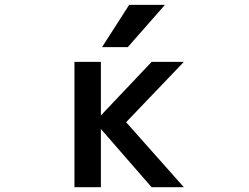

<svg xmlns="http://www.w3.org/2000/svg" viewBox="-20 -781 1040 802"><path d="M519.5 -760.7H668.9L513.7 -584H406.2ZM401.4 -298.8 613.3 -522.5H748L506.8 -270.5L748 1H613.3L401.4 -242.2V1H291V-522.5H401.4Z"/></svg>

Font: GenEi Gothic M SemiBold
Style: Regular
Weight: 500
Designer: o_tamon (Modified); [Source Han Sans]
Ryoko NISHIZUKA  (kana & ideographs); Paul D. Hunt (Latin, Greek & Cyrillic); Wenl
Version: Version 1.1a;Original Version 1.004